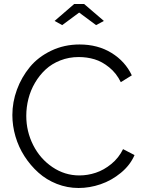

<svg xmlns="http://www.w3.org/2000/svg" viewBox="-20 -937 726 963"><path d="M253.9 -832 352.1 -917H401.9L501 -832L461.9 -811L377 -874L292 -811ZM378.9 -713.9Q470.7 -713.9 539.3 -671.6Q607.9 -629.4 641.1 -559.1L585.9 -524.9Q564 -569.8 527.8 -599.1Q491.7 -628.4 454.1 -639.6Q416.5 -650.9 375 -650.9Q325.7 -650.9 282.7 -634Q239.7 -617.2 208.7 -588.4Q177.7 -559.6 155.5 -521.7Q133.3 -483.9 122.6 -441.7Q111.8 -399.4 111.8 -356Q111.8 -277.8 146.5 -209.2Q181.2 -140.6 242.9 -98.9Q304.7 -57.1 377.9 -57.1Q419.9 -57.1 460.4 -70.6Q501 -84 538.3 -114.5Q575.7 -145 597.2 -189L654.8 -159.2Q632.8 -108.4 586.2 -70.1Q539.6 -31.7 484.6 -12.9Q429.7 5.9 374 5.9Q317.4 5.9 265.1 -14.6Q212.9 -35.2 172.9 -71Q132.8 -106.9 103 -153.1Q73.2 -199.2 57.6 -252.7Q42 -306.2 42 -359.9Q42 -424.8 64.9 -487.3Q87.9 -549.8 129.6 -600.6Q171.4 -651.4 236.6 -682.6Q301.8 -713.9 378.9 -713.9Z"/></svg>

Font: Rawline
Style: Regular
Weight: 400
Designer: Matt McInerney, Pablo Impallari, Rodrigo Fuenzalida
Foundry: Matt McInerney, Pablo Impallari, Rodrigo Fuenzalida
Version: Version 4.020;PS 004.020;hotconv 1.0.88;makeotf.lib2.5.64775